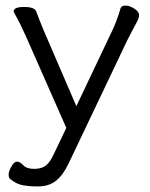

<svg xmlns="http://www.w3.org/2000/svg" viewBox="-20 -505 540 689"><path d="M29 -464Q29 -462 39.5 -443.5Q50 -425 72 -377L218 -46L174 46Q160 77 144.5 89Q129 101 102.5 101Q76 101 63.5 88Q51 75 41 75Q31 75 21 92.5Q11 110 11 121Q11 132 16 137Q39 156 63 160Q87 164 106 164H116Q155 164 180.5 144Q206 124 226 82L437 -361Q446 -379 457 -399.5Q468 -420 473.5 -430.5Q479 -441 479 -452Q479 -463 462 -474Q445 -485 430.5 -485Q416 -485 413 -476Q397 -422 377 -383L254 -124L138 -393Q118 -441 110 -464Q104 -480 66.5 -480Q29 -480 29 -464Z"/></svg>

Font: LXGW WenKai TC
Style: Regular
Weight: 400
Designer: LXGW / Fontworks Inc.
Foundry: LXGW / Fontworks Inc.
Version: Version 1.330